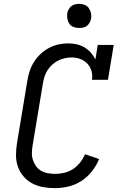

<svg xmlns="http://www.w3.org/2000/svg" viewBox="-20 -968 640 996"><path d="M265 8Q234 8 203.5 2.5Q173 -3 147.5 -16.5Q122 -30 102.5 -52.5Q83 -75 73 -103Q63 -131 63 -162Q63 -193 68 -225L122 -550Q126 -575 134 -599.5Q142 -624 156.5 -647Q171 -670 191 -688.5Q211 -707 234.5 -719.5Q258 -732 283.5 -737.5Q309 -743 334 -743Q357 -743 378.5 -738Q400 -733 418.5 -722Q437 -711 451 -695Q465 -679 475 -660L487 -735H570L540 -554H457Q461 -578 454.5 -600Q448 -622 433 -638Q418 -654 396.5 -662Q375 -670 351 -670Q334 -670 316 -666Q298 -662 282 -654Q266 -646 251.5 -633Q237 -620 227 -604.5Q217 -589 211.5 -572Q206 -555 203 -538L149 -213Q146 -193 145.5 -174Q145 -155 151 -137.5Q157 -120 167.5 -105.5Q178 -91 193.5 -82Q209 -73 228 -69.5Q247 -66 266 -66Q289 -66 313 -71.5Q337 -77 358.5 -91Q380 -105 396 -125.5Q412 -146 421 -168L494 -143Q481 -110 457.5 -80Q434 -50 402.5 -29.5Q371 -9 335.5 -0.5Q300 8 265 8ZM390 -823Q375 -823 361.5 -828Q348 -833 340 -844.5Q332 -856 329.5 -870.5Q327 -885 329 -900Q331 -910 336.5 -920Q342 -930 350.5 -936.5Q359 -943 369.5 -945.5Q380 -948 391 -948Q406 -948 419.5 -942.5Q433 -937 441 -925.5Q449 -914 452 -899.5Q455 -885 452 -870Q450 -860 444.5 -850Q439 -840 430.5 -833.5Q422 -827 411.5 -825Q401 -823 390 -823Z"/></svg>

Font: Iosevka Etoile
Style: Italic
Weight: 400
Italic angle: -9°
Designer: Belleve Invis
Foundry: Belleve Invis
Version: Version 22.1.2; ttfautohint (v1.8.4)